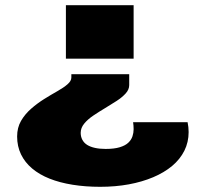

<svg xmlns="http://www.w3.org/2000/svg" viewBox="-20 -548 783 740"><path d="M366 172Q309 172 259.5 164Q210 156 171 140.5Q132 125 104 101.5Q76 78 61 47Q46 16 46 -22Q46 -56 61 -82Q76 -108 100 -129Q124 -150 150.5 -166.5Q177 -183 201 -196.5Q225 -210 240 -223Q255 -236 255 -249V-262H478V-220Q478 -203 464.5 -188Q451 -173 429.5 -159Q408 -145 384.5 -131Q361 -117 339.5 -102.5Q318 -88 304.5 -71.5Q291 -55 291 -36Q291 -21 297.5 -9Q304 3 316 10.5Q328 18 346 22Q364 26 387 26Q420 26 441.5 19.5Q463 13 474.5 2Q486 -9 490.5 -22.5Q495 -36 495 -50Q495 -57 494.5 -63.5Q494 -70 493 -77H703Q705 -67 706 -58Q707 -49 707 -39Q707 0 690.5 33Q674 66 643.5 91.5Q613 117 570.5 135Q528 153 476.5 162.5Q425 172 366 172ZM234 -322V-528H495V-322Z"/></svg>

Font: Archivo SemiBold Expanded Black
Style: Regular
Weight: 900
Width: 7
Version: Version 2.001